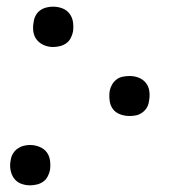

<svg xmlns="http://www.w3.org/2000/svg" viewBox="-20 -548 540 576"><path d="M139 -407Q125 -407 112 -412.5Q99 -418 90.5 -428.5Q82 -439 80 -453.5Q78 -468 81 -482Q82 -492 87 -501.5Q92 -511 100.5 -517Q109 -523 119 -525.5Q129 -528 139 -528Q154 -528 167 -523Q180 -518 188.5 -507Q197 -496 199 -481.5Q201 -467 199 -453Q197 -443 192 -433.5Q187 -424 178.5 -418Q170 -412 159.5 -409.5Q149 -407 139 -407ZM369 -200Q354 -200 340.5 -205Q327 -210 319 -220.5Q311 -231 309 -245.5Q307 -260 309 -275Q311 -285 316 -294Q321 -303 329.5 -309.5Q338 -316 348.5 -318Q359 -320 369 -320Q383 -320 396 -315Q409 -310 417.5 -299.5Q426 -289 428 -274.5Q430 -260 427 -245Q426 -235 421 -226Q416 -217 407 -210.5Q398 -204 388.5 -202Q379 -200 369 -200ZM70 8Q56 8 43 3Q30 -2 22 -13Q14 -24 11.5 -38.5Q9 -53 12 -67Q13 -77 18.5 -86.5Q24 -96 32.5 -102Q41 -108 50.5 -110.5Q60 -113 70 -113Q85 -113 98.5 -107.5Q112 -102 120 -91.5Q128 -81 130 -66.5Q132 -52 130 -38Q128 -28 123 -18.5Q118 -9 109.5 -3Q101 3 90.5 5.5Q80 8 70 8Z"/></svg>

Font: Iosevka Term Curly Lt Obl
Style: Regular
Weight: 300
Italic angle: -9°
Designer: Belleve Invis
Foundry: Belleve Invis
Version: Version 32.3.0